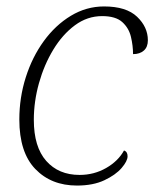

<svg xmlns="http://www.w3.org/2000/svg" viewBox="-20 -566 494 596"><path d="M219 10Q139 10 89.5 -41.5Q40 -93 40 -195Q40 -263 60 -326Q80 -389 116 -438.5Q152 -488 200 -517Q248 -546 303 -546Q372 -546 405.5 -514Q439 -482 439 -441Q439 -420 426.5 -409Q414 -398 393 -398Q393 -424 386.5 -451.5Q380 -479 359.5 -497.5Q339 -516 297 -516Q251 -516 212.5 -487.5Q174 -459 145.5 -412Q117 -365 101 -308Q85 -251 85 -194Q85 -110 123.5 -66.5Q162 -23 227 -23Q272 -23 309.5 -44.5Q347 -66 365 -99Q376 -95 376 -81Q376 -66 357.5 -44.5Q339 -23 304 -6.5Q269 10 219 10Z"/></svg>

Font: Noto Serif ExtraLight
Style: Italic
Weight: 200
Italic angle: -12°
Designer: Monotype Design Team
Foundry: Monotype Imaging Inc.
Version: Version 2.014; ttfautohint (v1.8.4.7-5d5b)